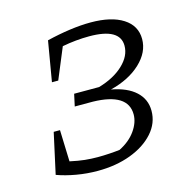

<svg xmlns="http://www.w3.org/2000/svg" viewBox="-84 -614 713 707"><g transform="rotate(-15 272.0 -260.5)"><path d="M51 -19 85 -174H109L113 -54Q145 -47 169 -44.5Q193 -42 218 -42Q240 -42 263 -43.5Q286 -45 302 -47Q342 -67 364 -98Q386 -129 386 -160Q386 -241 253 -244H184L194 -290H289Q348 -307 383.5 -340.5Q419 -374 419 -413Q419 -480 302 -480Q277 -480 251 -477.5Q225 -475 199 -470L150 -352H126L152 -505Q197 -516 240 -522Q283 -528 320 -528Q399 -528 443.5 -499.5Q488 -471 488 -420Q488 -370 444.5 -329Q401 -288 329 -270Q389 -259 421 -229.5Q453 -200 453 -156Q453 -109 420 -72Q387 -35 331 -14Q275 7 205 7Q164 7 124 0Q84 -7 51 -19Z"/></g></svg>

Font: Piazzolla SC Light
Style: Italic
Weight: 300
Italic angle: -11.3°
Designer: Juan Pablo del Peral
Foundry: Huerta Tipografica
Version: Version 1.330